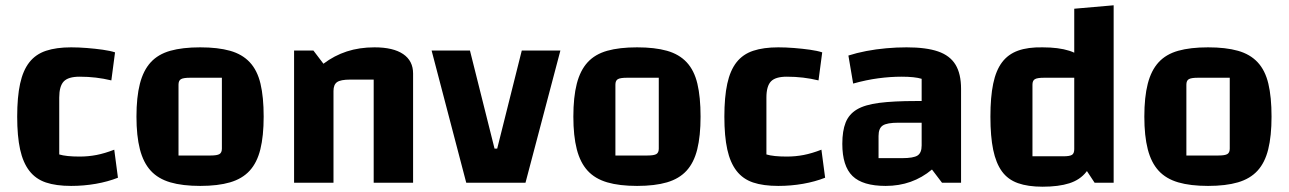

<svg xmlns="http://www.w3.org/2000/svg" viewBox="-20 -691 4873 726"><path d="M249 12Q192 12 153.5 -1Q115 -14 91 -45Q67 -76 56 -126Q45 -176 45 -250Q45 -324 56 -374.5Q67 -425 91 -455.5Q115 -486 154 -499Q193 -512 249 -512Q277 -512 308.5 -509.5Q340 -507 368.5 -503Q397 -499 415 -493L401 -387Q372 -394 342.5 -397.5Q313 -401 281 -401Q238 -401 221 -383Q204 -365 204 -322V-107Q230 -99 281 -99Q314 -99 345 -105Q376 -111 412 -125L426 -19Q388 -4 342.5 4Q297 12 249 12Z M737 12Q670 12 624 -1.5Q578 -15 550 -45.5Q522 -76 509 -126.5Q496 -177 496 -250Q496 -324 509 -374.5Q522 -425 550 -455.5Q578 -486 624 -499Q670 -512 737 -512Q804 -512 850 -499Q896 -486 924.5 -455.5Q953 -425 965 -374.5Q977 -324 977 -250Q977 -177 964.5 -126.5Q952 -76 924 -45.5Q896 -15 850 -1.5Q804 12 737 12ZM655 -103H776Q801 -103 810 -108.5Q819 -114 819 -129V-397H698Q673 -397 664 -391.5Q655 -386 655 -371Z M1092 0V-500H1165L1203 -450Q1244 -481 1291.5 -496.5Q1339 -512 1396 -512Q1467 -512 1504.5 -486.5Q1542 -461 1542 -413V0H1393V-390H1304Q1268 -390 1254.5 -380.5Q1241 -371 1241 -347V0Z M1612 -500H1757L1850 -129H1860L1953 -500H2099L1967 0H1743Z M2389 12Q2322 12 2276 -1.5Q2230 -15 2202 -45.5Q2174 -76 2161 -126.5Q2148 -177 2148 -250Q2148 -324 2161 -374.5Q2174 -425 2202 -455.5Q2230 -486 2276 -499Q2322 -512 2389 -512Q2456 -512 2502 -499Q2548 -486 2576.5 -455.5Q2605 -425 2617 -374.5Q2629 -324 2629 -250Q2629 -177 2616.5 -126.5Q2604 -76 2576 -45.5Q2548 -15 2502 -1.5Q2456 12 2389 12ZM2307 -103H2428Q2453 -103 2462 -108.5Q2471 -114 2471 -129V-397H2350Q2325 -397 2316 -391.5Q2307 -386 2307 -371Z M2923 12Q2866 12 2827.5 -1Q2789 -14 2765 -45Q2741 -76 2730 -126Q2719 -176 2719 -250Q2719 -324 2730 -374.5Q2741 -425 2765 -455.5Q2789 -486 2828 -499Q2867 -512 2923 -512Q2951 -512 2982.5 -509.5Q3014 -507 3042.5 -503Q3071 -499 3089 -493L3075 -387Q3046 -394 3016.5 -397.5Q2987 -401 2955 -401Q2912 -401 2895 -383Q2878 -365 2878 -322V-107Q2904 -99 2955 -99Q2988 -99 3019 -105Q3050 -111 3086 -125L3100 -19Q3062 -4 3016.5 4Q2971 12 2923 12Z M3329 12Q3242 12 3203.5 -25.5Q3165 -63 3165 -147Q3165 -196 3177.5 -227.5Q3190 -259 3220 -277Q3250 -295 3304.5 -302Q3359 -309 3443 -309H3495V-227H3377Q3334 -227 3318 -216.5Q3302 -206 3302 -177V-93H3391Q3434 -93 3449.5 -103Q3465 -113 3465 -141V-393Q3439 -401 3389 -401Q3347 -401 3301.5 -395Q3256 -389 3206 -375L3188 -481Q3219 -491 3255.5 -498Q3292 -505 3331 -508.5Q3370 -512 3408 -512Q3482 -512 3527 -496.5Q3572 -481 3593 -446.5Q3614 -412 3614 -355V0H3542L3504 -50Q3430 12 3329 12Z M3922 -512Q3983 -512 4023.5 -499Q4064 -486 4087.5 -456Q4111 -426 4121.5 -375.5Q4132 -325 4132 -250Q4132 -174 4121.5 -122.5Q4111 -71 4087.5 -41Q4064 -11 4023.5 2Q3983 15 3922 15Q3867 15 3829 1.5Q3791 -12 3768.5 -43Q3746 -74 3735.5 -124.5Q3725 -175 3725 -250Q3725 -324 3735.5 -374.5Q3746 -425 3769 -455.5Q3792 -486 3829.5 -499.5Q3867 -513 3922 -512ZM4042 -397H3927Q3902 -397 3893 -391.5Q3884 -386 3884 -371V-100H4000Q4025 -100 4033.5 -105.5Q4042 -111 4042 -127ZM4191 -671V0H4119L4042 -117V-658Z M4548 12Q4481 12 4435 -1.5Q4389 -15 4361 -45.5Q4333 -76 4320 -126.5Q4307 -177 4307 -250Q4307 -324 4320 -374.5Q4333 -425 4361 -455.5Q4389 -486 4435 -499Q4481 -512 4548 -512Q4615 -512 4661 -499Q4707 -486 4735.5 -455.5Q4764 -425 4776 -374.5Q4788 -324 4788 -250Q4788 -177 4775.5 -126.5Q4763 -76 4735 -45.5Q4707 -15 4661 -1.5Q4615 12 4548 12ZM4466 -103H4587Q4612 -103 4621 -108.5Q4630 -114 4630 -129V-397H4509Q4484 -397 4475 -391.5Q4466 -386 4466 -371Z"/></svg>

Font: Changa SemiBold
Style: Regular
Weight: 600
Designer: Eduardo Rodriguez Tunni
Foundry: Eduardo Rodriguez Tunni
Version: Version 3.002; ttfautohint (v1.8.2)